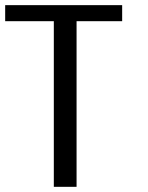

<svg xmlns="http://www.w3.org/2000/svg" viewBox="-20 -722 571 742"><path d="M275.9 0H188V-640.1H0V-702.1H452.1V-640.1H275.9Z"/></svg>

Font: Favorite Color
Style: Regular
Weight: 400
Designer: Bryce Wilner
Version: Version 1.000;PS 1.0;hotconv 16.6.51;makeotf.lib2.5.65220 DE